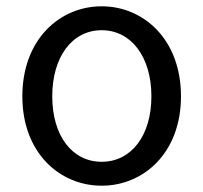

<svg xmlns="http://www.w3.org/2000/svg" viewBox="-20 -577 646 610"><path d="M303 13C436 13 555 -91 555 -271C555 -452 436 -557 303 -557C170 -557 51 -452 51 -271C51 -91 170 13 303 13ZM303 -63C209 -63 146 -146 146 -271C146 -396 209 -481 303 -481C397 -481 461 -396 461 -271C461 -146 397 -63 303 -63Z"/></svg>

Font: Noto Sans CJK TC Regular
Style: Regular
Weight: 400
Designer: Ryoko NISHIZUKA (kana & ideographs); Paul D. Hunt (Latin, Greek & Cyrillic); Wenlong ZHANG (bopomofo); Sandoll Communica
Foundry: Adobe Systems Incorporated
Version: Version 1.001;PS 1.001;hotconv 1.0.78;makeotf.lib2.5.61930